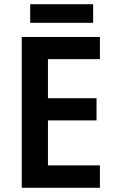

<svg xmlns="http://www.w3.org/2000/svg" viewBox="-20 -889 547 909"><path d="M421 -869H123V-781H421ZM453 0V-106H207V-319H437V-424H207V-609H453V-714H83V0Z"/></svg>

Font: Noto Sans Arabic SemCond SemBd
Style: Regular
Weight: 600
Width: 4
Designer: Monotype Design Team, Nadine Chahine, Nizar Qandah and Khaled Hosny
Foundry: Monotype Imaging Inc.
Version: Version 2.012